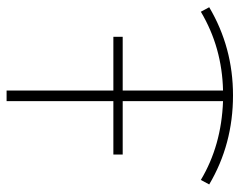

<svg xmlns="http://www.w3.org/2000/svg" viewBox="-94 -650 744 597"><g transform="rotate(90 278.5 -352.0)"><path d="M540 -604Q433 -668 295 -673V0H262V-673Q128 -670 17 -604L3 -630Q128 -704 277 -704Q429 -704 554 -630ZM95 -361H461V-332H95Z"/></g></svg>

Font: Montserrat Alternates ExLight
Style: Regular
Weight: 275
Designer: Julieta Ulanovsky
Foundry: Julieta Ulanovsky
Version: Version 7.200